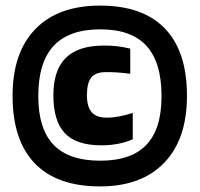

<svg xmlns="http://www.w3.org/2000/svg" viewBox="-20 -657 714 687"><path d="M649 -314Q649 -159 567.5 -74.5Q486 10 338 10Q184 10 104.5 -72.5Q25 -155 25 -314Q25 -469 106.5 -553Q188 -637 338 -637Q491 -637 570 -555Q649 -473 649 -314ZM558 -313Q558 -434 504 -493Q450 -552 339 -552Q227 -552 172 -493Q117 -434 117 -313Q117 -196 171.5 -139Q226 -82 339 -82Q450 -82 504 -139Q558 -196 558 -313ZM362 -236Q383 -236 407 -240.5Q431 -245 455 -253V-159Q435 -149 405 -143Q375 -137 343 -137Q253 -137 212 -180.5Q171 -224 171 -316Q171 -406 215.5 -450Q260 -494 352 -494Q378 -494 399.5 -491.5Q421 -489 446 -483V-393Q414 -397 397.5 -398Q381 -399 359 -399Q322 -399 306.5 -379.5Q291 -360 291 -316Q291 -275 308 -255.5Q325 -236 362 -236Z"/></svg>

Font: Blinker
Style: Bold
Weight: 700
Designer: Juergen Huber
Foundry: supertype
Version: Version 1.015;PS 1.15;hotconv 1.0.88;makeotf.lib2.5.647800; 